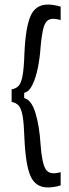

<svg xmlns="http://www.w3.org/2000/svg" viewBox="-20 -726 302 842"><path d="M31 -279V-334Q51 -338 62 -350Q73 -362 79 -394.5Q85 -427 87 -490Q92 -606 114 -656Q136 -706 190 -706Q214 -706 246 -697V-638Q213 -648 195.5 -640Q178 -632 170.5 -603Q163 -574 158 -520Q155 -473 146 -428.5Q137 -384 122 -353.5Q107 -323 86 -319V-296Q118 -288 135.5 -230.5Q153 -173 158 -91Q164 -9 181 17Q198 43 246 29V87Q230 92 215 94Q200 96 190 96Q136 96 114 46.5Q92 -3 87 -122Q85 -183 79.5 -215.5Q74 -248 63 -261.5Q52 -275 31 -279Z"/></svg>

Font: Bricolage Grotesque 10pt Condensed Light
Style: Regular
Weight: 300
Width: 3
Designer: Mathieu Triay
Foundry: Atelier Triay
Version: Version 1.000; ttfautohint (v1.8.4.7-5d5b);gftools[0.9.32]